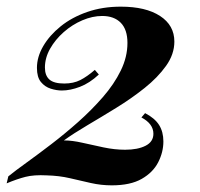

<svg xmlns="http://www.w3.org/2000/svg" viewBox="-45 -551 600 577"><path d="M318 -531Q393 -531 436 -503Q479 -475 479 -426Q479 -388 454 -353Q429 -318 389.5 -286.5Q350 -255 304.5 -227Q259 -199 217.5 -174.5Q176 -150 147 -129Q172 -129 202.5 -122Q233 -115 266.5 -108Q300 -101 331 -101Q369 -101 392.5 -113Q416 -125 416 -149Q416 -179 380 -198L391 -211Q420 -196 433 -175.5Q446 -155 446 -126Q446 -94 430.5 -63.5Q415 -33 381 -13.5Q347 6 291 6Q259 6 228 -1Q197 -8 165 -15.5Q133 -23 95 -24Q57 -26 31.5 -19.5Q6 -13 -25 0L-20 -21Q1 -38 35 -62.5Q69 -87 109.5 -118Q150 -149 190 -184.5Q230 -220 264 -259Q298 -298 318 -339Q338 -380 338 -422Q338 -462 318 -482.5Q298 -503 262 -503Q233 -503 202.5 -490Q172 -477 146.5 -454.5Q121 -432 105.5 -404.5Q90 -377 90 -348Q90 -324 103.5 -312Q117 -300 148 -300Q176 -300 196.5 -310.5Q217 -321 240 -341L252 -327Q224 -301 195 -290Q166 -279 141 -279Q125 -279 107.5 -284.5Q90 -290 78 -304.5Q66 -319 66 -347Q66 -380 85 -412.5Q104 -445 137.5 -472Q171 -499 217 -515Q263 -531 318 -531Z"/></svg>

Font: Playfair Display
Style: Bold Italic
Weight: 700
Italic angle: -14°
Designer: Claus Eggers Sørensen
Foundry: Claus Eggers Sørensen
Version: Version 1.203